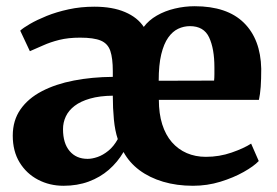

<svg xmlns="http://www.w3.org/2000/svg" viewBox="-20 -586 890 617"><path d="M184 11Q139.5 11 102.2 -8.5Q65 -28 43 -64Q21 -100 21 -150Q21 -199 45.8 -234.5Q70.5 -270 114.8 -293Q159 -316 217.2 -327.2Q275.5 -338.5 342.5 -339V-357.5Q342.5 -399 334.5 -422.5Q326.5 -446 304 -455.5Q281.5 -465 237.5 -465Q199.5 -465 170.5 -457.8Q141.5 -450.5 118.8 -440.2Q96 -430 76 -421.5L45 -487.5Q54.5 -496.5 76.5 -509.2Q98.5 -522 130 -534.8Q161.5 -547.5 200.5 -556Q239.5 -564.5 283 -564.5Q341.5 -564.5 381.8 -547.2Q422 -530 442 -499.5Q458 -521 484 -536Q510 -551 541.8 -558.5Q573.5 -566 605.5 -566Q709.5 -566 763.5 -513Q817.5 -460 819.5 -365Q819.5 -331.5 817.8 -307.2Q816 -283 812 -265H490.5Q490.5 -221 501.2 -186.8Q512 -152.5 532.2 -129.2Q552.5 -106 580.2 -94Q608 -82 641.5 -82Q685 -82 724.5 -95.8Q764 -109.5 787 -124.5L811.5 -68.5Q796 -52 763.2 -33.5Q730.5 -15 688.2 -2Q646 11 600 11Q548 11 504.2 -2Q460.5 -15 428 -39.2Q395.5 -63.5 377 -97.5Q357.5 -64.5 329.5 -40.2Q301.5 -16 265 -2.5Q228.5 11 184 11ZM490 -326.5 668 -327Q669 -335.5 669 -348.2Q669 -361 669 -369.5Q669 -429.5 652 -465.8Q635 -502 590.5 -502Q570.5 -502 552.5 -493.5Q534.5 -485 520.5 -465.2Q506.5 -445.5 498.2 -411.5Q490 -377.5 490 -326.5ZM261.5 -75.5Q276 -75.5 293.5 -81.5Q311 -87.5 328.2 -101.5Q345.5 -115.5 358.5 -139Q349.5 -165.5 346 -201.8Q342.5 -238 342.5 -278.5Q300 -278 269.5 -269.2Q239 -260.5 219.8 -245.8Q200.5 -231 191.5 -211.8Q182.5 -192.5 182.5 -171Q182.5 -125.5 203.8 -100.5Q225 -75.5 261.5 -75.5Z"/></svg>

Font: Merriweather 28pt ExtraBold
Style: Regular
Weight: 800
Version: Version 2.100